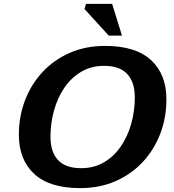

<svg xmlns="http://www.w3.org/2000/svg" viewBox="-20 -955 894 987"><path d="M835.5 -444.5Q835.5 -350.5 804 -268Q772.5 -185.5 714 -122.5Q655.5 -59.5 574 -23.8Q492.5 12 392.5 12Q234.5 12 155.8 -61Q77 -134 77 -262.5Q77 -356.5 108.5 -439Q140 -521.5 198.5 -584.5Q257 -647.5 338.5 -683.2Q420 -719 520 -719Q677.5 -719 756.5 -646Q835.5 -573 835.5 -444.5ZM239.5 -252Q239.5 -174.5 278 -132.5Q316.5 -90.5 397 -90.5Q463.5 -90.5 514.8 -120.8Q566 -151 601.2 -202.5Q636.5 -254 654.8 -319.5Q673 -385 673 -455Q673 -532.5 634.2 -574.5Q595.5 -616.5 515 -616.5Q449 -616.5 397.8 -586.2Q346.5 -556 311.2 -504.5Q276 -453 257.8 -387.5Q239.5 -322 239.5 -252ZM607 -772H539L414.5 -908.5L422 -935H556.5Z"/></svg>

Font: Newsreader 6pt SemiBold
Style: Italic
Weight: 600
Italic angle: -17°
Designer: Hugues Gentile
Foundry: Production Type
Version: Version 1.003; ttfautohint (v1.8.3)